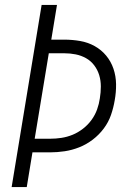

<svg xmlns="http://www.w3.org/2000/svg" viewBox="-20 -755 540 775"><path d="M27 0 148 -735H210L187 -595H239Q272 -595 303.5 -589.5Q335 -584 362 -569Q389 -554 408.5 -530.5Q428 -507 438 -477.5Q448 -448 448.5 -415.5Q449 -383 443 -350Q438 -320 428 -291Q418 -262 399 -236.5Q380 -211 354.5 -191.5Q329 -172 300 -160.5Q271 -149 241 -144.5Q211 -140 182 -140H111L88 0ZM120 -195H182Q205 -195 228 -198.5Q251 -202 273 -211Q295 -220 315 -235.5Q335 -251 349.5 -271Q364 -291 372 -313.5Q380 -336 383 -358Q387 -382 387 -406Q387 -430 380.5 -451.5Q374 -473 360.5 -491Q347 -509 327.5 -520Q308 -531 285.5 -535.5Q263 -540 239 -540H177Z"/></svg>

Font: Iosevka SS04 Light Oblique
Style: Regular
Weight: 300
Italic angle: -9°
Monospace: yes
Designer: Belleve Invis
Foundry: Belleve Invis
Version: Version 19.0.0; ttfautohint (v1.8.4)